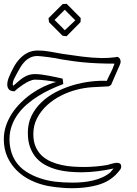

<svg xmlns="http://www.w3.org/2000/svg" viewBox="-20 -700 716 1007"><path d="M609.4 190.9Q598.1 205.6 586.4 217.3Q574.7 229 559.1 239.7Q529.3 260.7 488 271.5Q446.8 282.2 401.6 285.4Q356.4 288.6 312 285.4Q267.6 282.2 231.4 275.4Q184.1 266.1 142.1 245.8Q100.1 225.6 68.6 194.6Q37.1 163.6 18.6 122.6Q0 81.5 0 30.8Q0 -5.9 11.2 -39.8Q22.5 -73.7 42.2 -104Q62 -134.3 88.4 -160.6Q114.7 -187 145.3 -208.5Q175.8 -230 208.7 -245.6Q241.7 -261.2 274.4 -270Q263.2 -272.5 249.3 -274.4Q235.4 -276.4 220.5 -278.3Q205.6 -280.3 190.9 -281.2Q176.3 -282.2 163.1 -282.2Q150.9 -282.2 135 -275.1Q119.1 -268.1 103.8 -258.1Q88.4 -248 75.4 -237.8Q62.5 -227.5 56.6 -221.2Q34.7 -221.2 26.4 -231.4Q18.1 -241.7 18.1 -256.8Q18.1 -266.6 21 -277.8Q23.9 -289.1 28.3 -298.8Q38.6 -322.8 51.5 -346.9Q64.5 -371.1 82.3 -390.6Q100.1 -410.2 123.8 -422.6Q147.5 -435.1 179.2 -435.1Q210.9 -435.1 243.4 -429Q275.9 -422.9 308.1 -417.5Q359.9 -409.7 411.4 -403.1Q462.9 -396.5 514.6 -395.5Q532.7 -395.5 550.3 -396.5Q567.9 -397.5 585.9 -399.9Q591.3 -402.8 597.2 -401.1Q603 -399.4 607.2 -394Q611.3 -388.7 612.5 -380.1Q613.8 -371.6 608.9 -360.8Q597.2 -334 585.4 -307.4Q573.7 -280.8 562.5 -254.4Q559.6 -252.4 556.4 -250.7Q553.2 -249 550.3 -247.1Q508.3 -245.1 465.8 -242.7Q423.3 -240.2 382.3 -229.5Q341.8 -219.2 301.3 -199Q260.7 -178.7 228 -149.2Q195.3 -119.6 175 -81.3Q154.8 -43 154.8 3.4Q154.8 42 167 69.8Q179.2 97.7 199.7 116.7Q220.2 135.7 247.3 147.5Q274.4 159.2 303.7 165.5Q333 171.9 363 173.8Q393.1 175.8 419.4 175.8Q451.2 175.8 482.2 173.1Q513.2 170.4 542 165.5Q545.4 165 552 162.8Q558.6 160.6 566.9 158.4Q575.2 156.2 583.7 154.8Q592.3 153.3 599.4 154.3Q606.4 155.3 611.1 159.7Q615.7 164.1 615.7 173.3Q615.7 185.1 606 194.8ZM575.7 183.6Q556.6 188 535.4 191.7Q514.2 195.3 492.4 198Q470.7 200.7 449.5 202.1Q428.2 203.6 408.7 203.6Q377 203.6 343.5 200.7Q310.1 197.8 278.8 189.5Q247.6 181.2 219.7 166.5Q191.9 151.9 171.1 128.9Q150.4 106 138.2 73.2Q126 40.5 126 -3.9Q126 -53.2 145.5 -93Q165 -132.8 197.8 -163.8Q230.5 -194.8 272.9 -217Q315.4 -239.3 361.6 -252.9Q407.7 -266.6 453.9 -272.2Q500 -277.8 540 -275.9Q545.9 -290 551.3 -300.3Q556.6 -310.5 561.5 -320.3Q566.4 -330.1 571 -340.8Q575.7 -351.6 580.6 -366.2Q527.8 -366.2 487.8 -368.2Q447.8 -370.1 415 -373.3Q382.3 -376.5 355.2 -380.6Q328.1 -384.8 301.8 -388.7Q290.5 -391.6 271.5 -394.8Q252.4 -397.9 233.2 -400.4Q213.9 -402.8 198.2 -404.5Q182.6 -406.2 177.2 -406.2Q155.8 -406.2 139.4 -398.4Q123 -390.6 110.4 -377.7Q97.7 -364.7 87.9 -348.6Q78.1 -332.5 69.3 -315.9Q63 -303.2 54.9 -288.1Q46.9 -272.9 46.9 -257.8Q46.9 -253.4 48.6 -251.7Q50.3 -250 50.3 -249.5Q50.3 -249 49.3 -249Q48.3 -249 46.6 -249.8Q44.9 -250.5 44.9 -251.5V-252H45.9Q46.9 -252 47.9 -251.7Q48.8 -251.5 50.8 -251Q64.5 -262.7 76.9 -273.7Q89.4 -284.7 102.5 -293.2Q115.7 -301.8 130.4 -306.6Q145 -311.5 163.1 -311.5Q179.2 -311.5 197.3 -309.1Q215.3 -306.6 234.1 -303.2Q252.9 -299.8 271.7 -295.7Q290.5 -291.5 308.6 -287.6Q309.6 -280.8 310.3 -273.4Q311 -266.1 312 -259.3Q279.3 -247.1 245.6 -231.4Q211.9 -215.8 180.7 -196.3Q149.4 -176.8 121.8 -153.1Q94.2 -129.4 73.7 -101.1Q53.2 -72.8 41.5 -40Q29.8 -7.3 29.8 30.8Q29.8 60.1 37.1 88.9Q44.4 117.7 60.1 143.1Q82 177.7 117.2 200.2Q152.3 222.7 190.4 234.9Q210.4 241.7 230.5 246.1Q250.5 250.5 271 252.9Q291.5 255.4 313.7 256.6Q335.9 257.8 360.4 257.8Q386.7 257.8 414.1 255.4Q441.4 252.9 467.3 246.8Q493.2 240.7 516.6 230.2Q540 219.7 558.6 204.1ZM402.3 -584Q383.8 -565.4 365.7 -546.9Q347.7 -528.3 329.1 -509.8Q323.7 -510.7 318.6 -511.2Q313.5 -511.7 308.1 -512.7Q272.5 -547.9 237.3 -583.5Q236.3 -588.9 235.8 -594Q235.4 -599.1 234.4 -604.5Q252.9 -623 271.5 -641.6Q290 -660.2 308.6 -678.7Q314 -679.2 319.3 -679.4Q324.7 -679.7 330.1 -679.7Q348.6 -661.1 366.7 -642.6Q384.8 -624 403.3 -605.5ZM375 -593.3Q367.2 -601.1 360.6 -607.7Q354 -614.3 347.4 -620.8Q340.8 -627.4 334.2 -634.3Q327.6 -641.1 319.8 -648.9L266.1 -595.2Q279.8 -582 293 -568.6Q306.2 -555.2 319.8 -541.5Z"/></svg>

Font: XB Kayhan Pook
Style: Regular
Weight: 700
Designer: Behnam
Foundry: Irmug
Version: Version 7.300 2009